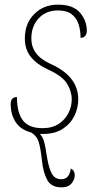

<svg xmlns="http://www.w3.org/2000/svg" viewBox="-20 -567 445 827"><path d="M245 240Q201 240 183.5 208Q166 176 161 127Q155 72 147 45.5Q139 19 115 4Q69 -8 47.5 -41Q26 -74 26 -119Q26 -149 53 -149Q53 -82 78.5 -48.5Q104 -15 163 -15Q205 -15 233 -33.5Q261 -52 275 -80.5Q289 -109 289 -139Q289 -174 268.5 -207Q248 -240 186 -268Q137 -291 112 -323Q87 -355 87 -401Q87 -466 127.5 -506.5Q168 -547 229 -547Q295 -547 324.5 -512.5Q354 -478 354 -434Q354 -422 347.5 -413Q341 -404 327 -404Q327 -436 318.5 -462.5Q310 -489 289 -505.5Q268 -522 229 -522Q178 -522 146.5 -488Q115 -454 115 -401Q115 -366 134.5 -339Q154 -312 197 -292Q256 -266 286.5 -228Q317 -190 317 -139Q317 -101 300 -67Q283 -33 249.5 -11.5Q216 10 164 10H152Q157 15 162 23.5Q167 32 171.5 49.5Q176 67 181 101Q188 145 197 167.5Q206 190 217.5 197.5Q229 205 243 205Q263 205 272.5 192.5Q282 180 285 159Q302 167 302 189Q302 205 288.5 222.5Q275 240 245 240Z"/></svg>

Font: Noto Serif Thin
Style: Italic
Weight: 100
Italic angle: -12°
Designer: Monotype Design Team
Foundry: Monotype Imaging Inc.
Version: Version 2.014; ttfautohint (v1.8.4.7-5d5b)